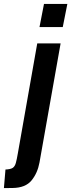

<svg xmlns="http://www.w3.org/2000/svg" viewBox="-99 -720 364 982"><path d="M103 -581.5 126 -700H245.5L222 -581.5ZM-79 242 -71 147Q-45.5 146 -34.2 138.8Q-23 131.5 -18 113.5Q-13 95.5 -7.5 63L91.5 -498H211L103 111Q93 165.5 62.2 203Q31.5 240.5 -34 241.5Z"/></svg>

Font: Cabin Condensed
Style: Bold Italic
Weight: 700
Width: 3
Italic angle: -10°
Designer: Pablo Impallari
Foundry: Pablo Impallari. http://www.impallari.com Igino Marini. http://www.ikern.com
Version: Version 3.001; ttfautohint (v1.8.3)